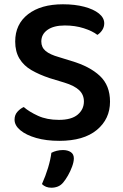

<svg xmlns="http://www.w3.org/2000/svg" viewBox="-20 -643 574 897"><path d="M255 -83Q314 -83 343 -107.5Q372 -132 372 -169Q372 -201 349.5 -222Q327 -243 281 -257L212 -278Q164 -294 127.5 -315Q91 -336 71 -369Q51 -402 51 -449Q51 -530 111 -576.5Q171 -623 274 -623Q330 -623 373.5 -611.5Q417 -600 442 -580Q467 -560 467 -534Q467 -517 458 -503Q449 -489 435 -480Q412 -498 371.5 -511Q331 -524 283 -524Q231 -524 202 -503.5Q173 -483 173 -449Q173 -422 193 -405Q213 -388 256 -376L314 -358Q399 -333 446.5 -288.5Q494 -244 494 -168Q494 -87 432.5 -36Q371 15 257 15Q196 15 149 1.5Q102 -12 75 -34.5Q48 -57 48 -84Q48 -106 61.5 -121Q75 -136 91 -143Q116 -121 157.5 -102Q199 -83 255 -83ZM275 210Q264 223 250 228.5Q236 234 220 234Q193 234 176 217Q193 179 204.5 141Q216 103 220 71Q231 65 245 61.5Q259 58 274 58Q296 58 310.5 67.5Q325 77 325 97Q325 113 317 135Q309 157 297.5 177Q286 197 275 210Z"/></svg>

Font: BalooTamma2SemiBold
Style: Regular
Weight: 600
Designer: Divya Kowshik, Shuchita Grover and Ek Type
Foundry: Ek Type
Version: Version 1.700